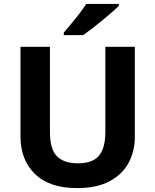

<svg xmlns="http://www.w3.org/2000/svg" viewBox="-20 -954 796 984"><path d="M671 -252Q671 -178 638.5 -118.5Q606 -59 540.5 -24.5Q475 10 375 10Q233 10 159 -62.5Q85 -135 85 -254V-714H236V-277Q236 -189 272 -153Q308 -117 379 -117Q429 -117 460 -134Q491 -151 505.5 -187Q520 -223 520 -278V-714H671ZM589 -924Q575 -910 552 -890Q529 -870 502.5 -848Q476 -826 450.5 -806.5Q425 -787 406 -774H307V-787Q323 -806 344.5 -831.5Q366 -857 387 -884.5Q408 -912 422 -934H589Z"/></svg>

Font: Noto Sans Devanagari
Style: Regular
Weight: 400
Designer: Jelle Bosma - Monotype Design Team
Foundry: Monotype Imaging Inc.
Version: Version 2.003